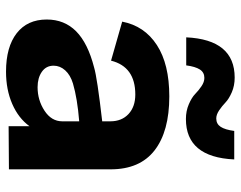

<svg xmlns="http://www.w3.org/2000/svg" viewBox="-98 -660 772 615"><g transform="rotate(90 287.5 -353.0)"><path d="M289.1 -509.8Q401.4 -509.8 462.2 -462.6Q522.9 -415.5 522.9 -321.8V-128.9V3.9L384.8 4.9V-62Q358.9 -26.4 313.2 -6.6Q267.6 13.2 210 13.2Q130.9 13.2 86.9 -21Q43 -55.2 43 -117.2Q43 -173.8 80.8 -211.4Q118.7 -249 196.8 -269Q229.5 -278.8 369.1 -294.9V-320.8Q369.1 -357.4 345.7 -379.2Q322.3 -400.9 283.2 -400.9Q194.3 -400.9 174.8 -323.2L49.8 -358.9Q63.5 -430.2 124.8 -470Q186 -509.8 289.1 -509.8ZM100.1 -564Q107.4 -719.2 229 -719.2Q254.9 -719.2 276.1 -710Q297.4 -700.7 308.8 -689.7Q320.3 -678.7 334 -669.4Q347.7 -660.2 359.9 -660.2Q377.4 -660.2 386.7 -674.3Q396 -688.5 399.9 -717.8H491.2Q483.9 -563 361.8 -563Q335.9 -563 314.5 -572.3Q293 -581.5 281.7 -592.5Q270.5 -603.5 256.8 -612.8Q243.2 -622.1 230 -622.1Q212.4 -622.1 203.1 -607.7Q193.8 -593.3 189.9 -564ZM190.9 -139.2Q190.9 -115.2 210.4 -101.6Q230 -87.9 259.8 -87.9Q301.3 -87.9 335.2 -110.1Q369.1 -132.3 369.1 -167V-221.2Q295.9 -215.3 248 -201.2Q220.7 -192.9 205.8 -176.3Q190.9 -159.7 190.9 -139.2Z"/></g></svg>

Font: Human Sans
Style: Bold
Weight: 700
Designer: Tim Radville
Foundry: Continuum
Version: Version 1.000;FEAKit 1.0